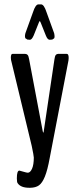

<svg xmlns="http://www.w3.org/2000/svg" viewBox="-20 -741 363 890"><path d="M118.7 -556.6Q103.5 -556.6 103.5 -560.5Q95.7 -561 95.7 -573.7Q95.7 -579.1 97.7 -586.9L132.8 -684.1Q144.5 -720.7 158.2 -720.7H170.4Q184.1 -720.7 195.8 -684.1L231 -586.9Q232.9 -578.1 232.9 -571.8Q232.9 -561 225.6 -560.5Q225.6 -556.6 210.4 -556.6Q200.2 -556.6 192.4 -576.7L169.4 -634.3Q166.5 -642.6 164.1 -642.6Q161.6 -642.6 159.2 -634.3L136.2 -576.7Q127.4 -556.6 118.7 -556.6ZM108.9 59.6Q120.1 59.6 128.4 41.3Q136.7 22.9 136.7 -10.7Q136.7 -18.6 127 -64.9L31.2 -462.9Q30.3 -469.7 30.3 -473.6Q30.3 -491.2 37.6 -491.2H96.7Q103.5 -491.2 107.9 -486.6Q112.3 -481.9 114.7 -467.8L178.2 -131.8Q180.2 -126 180.7 -126Q182.6 -126 182.6 -131.3L232.4 -466.3Q234.4 -481 238.5 -486.1Q242.7 -491.2 249 -491.2H290Q298.3 -491.2 298.3 -472.2Q298.3 -467.8 297.4 -460.9L210.4 -8.3Q200.2 47.9 188 77.6Q175.8 107.4 160.6 118.2Q145.5 128.9 120.6 129.4H115.7Q76.2 129.4 62 108.4Q58.1 104 58.1 85.9Q58.1 49.8 69.8 49.8Q70.8 49.8 87.4 54.7Q104 59.6 108.9 59.6Z"/></svg>

Font: BenchNine
Style: Bold
Weight: 700
Version: Version 1 ; ttfautohint (v0.92.18-e454-dirty) -l 8 -r 50 -G 